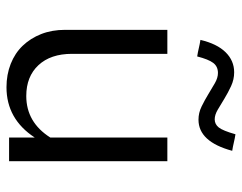

<svg xmlns="http://www.w3.org/2000/svg" viewBox="-97 -641 746 592"><g transform="rotate(90 276.0 -345.0)"><path d="M72 0ZM146 -488V-194Q146 -128 181 -90.5Q216 -53 276 -53Q357 -53 404 -127V-488H477V0H404V-79Q347 8 249 8Q210 8 177 -5Q144 -18 121 -42Q98 -66 85 -99Q72 -132 72 -173V-488ZM154 -580Q141 -582 128.5 -585Q116 -588 103 -590Q115 -641 141 -667.5Q167 -694 203 -694Q225 -694 245.5 -684.5Q266 -675 284 -664Q302 -653 318 -643.5Q334 -634 348 -634Q363 -634 373 -646.5Q383 -659 394 -698Q407 -696 419.5 -693Q432 -690 445 -688Q417 -584 349 -584Q328 -584 308.5 -593.5Q289 -603 271 -614Q253 -625 236.5 -634.5Q220 -644 205 -644Q185 -644 174 -629.5Q163 -615 154 -580Z"/></g></svg>

Font: Rosa Sans Light
Style: Regular
Weight: 300
Designer: Pentagram / MCKL
Foundry: Pentagram / MCKL
Version: Version 1.005;September 16, 2019;FontCreator 11.5.0.2425 64-